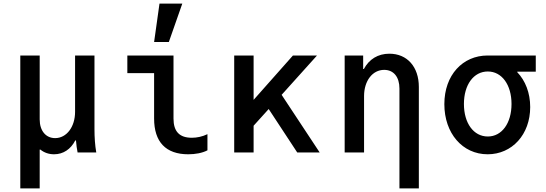

<svg xmlns="http://www.w3.org/2000/svg" viewBox="-20 -849 3040 1069"><path d="M93 200H201V-16H205C226 1 252 10 281 10C332 10 374 -18 399 -67H403C405 -42 408 -20 412 0H516C509 -40 506 -84 506 -130V-540H398V-226C398 -143 351 -80 287 -80C235 -80 201 -121 201 -184V-540H93Z M946 -540H689V-442H838V-189C838 -59 903 10 1028 10C1068 10 1106 3 1135 -12V-102C1106 -88 1076 -82 1048 -82C979 -82 946 -117 946 -189ZM995 -829H868L838 -615H920Z M1284 0H1392V-149L1476 -242L1635 0H1760L1548 -321L1745 -540H1611L1392 -293V-540H1284Z M1899 0H2007V-314C2007 -399 2054 -460 2119 -460C2172 -460 2204 -420 2204 -356V200H2312V-365C2312 -477 2247 -550 2148 -550C2084 -550 2035 -519 2006 -465H2002V-540H1899Z M2696 -89C2617 -89 2563 -163 2563 -270C2563 -377 2617 -451 2696 -451C2774 -451 2828 -377 2828 -270C2828 -163 2774 -89 2696 -89ZM2695 10C2831 10 2932 -100 2932 -253C2932 -332 2905 -400 2860 -447V-450H2963V-540H2695C2556 -540 2454 -431 2454 -269C2454 -107 2555 10 2695 10Z"/></svg>

Font: CommitMono
Style: 600Regular
Weight: 600
Monospace: yes
Designer: Eigil Nikolajsen
Foundry: Eigil Nikolajsen
Version: Version 1.143